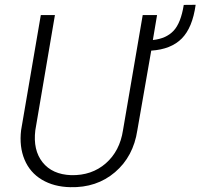

<svg xmlns="http://www.w3.org/2000/svg" viewBox="-20 -774 839 804"><path d="M637.7 -710.9 620.1 -606.4Q675.8 -612.3 706.5 -644.8Q737.3 -677.2 749.5 -753.4L799.3 -753.9Q786.1 -658.2 741.2 -612.8Q696.3 -567.4 613.3 -562L555.2 -229Q538.6 -118.7 461.7 -53Q384.8 12.7 273.9 9.8Q205.6 8.3 155.5 -21.5Q105.5 -51.3 82.8 -105.5Q60.1 -159.7 68.4 -229L150.9 -710.9H210L127.9 -228.5Q117.7 -145.5 158.2 -94.5Q198.7 -43.5 277.8 -40.5Q364.3 -38.6 423.1 -90.1Q481.9 -141.6 495.1 -229L577.6 -710.9Z"/></svg>

Font: Roboto Light
Style: Italic
Weight: 300
Italic angle: -12°
Designer: Google
Version: Version 2.134; 2016; ttfautohint (v1.6)